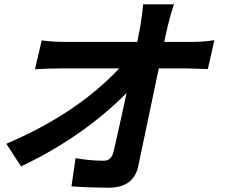

<svg xmlns="http://www.w3.org/2000/svg" viewBox="-20 -821 1040 884"><path d="M861 -628Q917 -628 967 -636L937 -503L840 -506H711L617 -58Q596 43 482 43Q394 43 309 37L328 -93Q393 -81 458 -81Q493 -81 503 -123Q541 -290 563 -393Q360 -189 77 -55L9 -159Q333 -297 529 -506H256Q212 -506 141 -502L172 -635Q221 -628 281 -628H612Q620 -667 626 -700Q636 -760 639 -801H781Q765 -755 752 -700L736 -628Z"/></svg>

Font: KaiGen Gothic CN Bold
Style: Bold
Weight: 700
Designer: Ryoko NISHIZUKA  (kana & ideographs); Paul D. Hunt (Latin, Greek & Cyrillic); Wenlong ZHANG  (bopomofo); Sandoll Communi
Foundry: Adobe Systems Incorporated
Version: Version 1.002.20150501